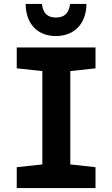

<svg xmlns="http://www.w3.org/2000/svg" viewBox="-20 -955 570 975"><path d="M264 -772C357 -772 418 -834 419 -935H336C330 -885 304 -866 264 -866C223 -866 198 -886 193 -935H110C112 -829 174 -772 264 -772ZM65 0H465V-106L337 -120V-594L465 -608V-714H65V-608L195 -594V-120L65 -106Z"/></svg>

Font: Noto Sans Mono Condensed ExtraBold
Style: Regular
Weight: 800
Width: 3
Designer: Monotype Design Team
Foundry: Monotype Imaging Inc.
Version: Version 2.014